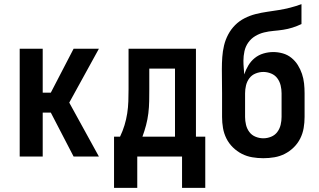

<svg xmlns="http://www.w3.org/2000/svg" viewBox="-20 -755 1540 926"><path d="M335 0 225 -212H186V0H75V-520H186V-308H225L335 -520H457L314 -260L457 0Z M530 151V-96H559Q572 -123 580.5 -151Q589 -179 593.5 -208Q598 -237 599 -266.5Q600 -296 600 -325V-520H925V-96H970V151H858V0H642V151ZM667 -96H824V-424H700V-325Q700 -296 699.5 -267Q699 -238 695.5 -209Q692 -180 684.5 -151.5Q677 -123 667 -96Z M1250 8Q1223 8 1196.5 3.5Q1170 -1 1146.5 -13Q1123 -25 1103.5 -44Q1084 -63 1072 -87Q1060 -111 1055.5 -137.5Q1051 -164 1051 -191V-305Q1051 -335 1050.5 -364Q1050 -393 1050 -422Q1050 -451 1052 -479.5Q1054 -508 1060.5 -535.5Q1067 -563 1080.5 -588.5Q1094 -614 1114 -634Q1134 -654 1159.5 -667Q1185 -680 1212.5 -687Q1240 -694 1268 -698Q1296 -702 1324 -706.5Q1352 -711 1379.5 -718Q1407 -725 1434 -735V-639Q1413 -629 1391 -622Q1369 -615 1346 -611.5Q1323 -608 1299.5 -606Q1276 -604 1253.5 -598.5Q1231 -593 1211 -581Q1191 -569 1177.5 -550Q1164 -531 1159 -508Q1154 -485 1154 -462Q1154 -445 1155.5 -428.5Q1157 -412 1158 -396Q1165 -418 1177.5 -439Q1190 -460 1208.5 -475Q1227 -490 1250.5 -497Q1274 -504 1298 -504Q1321 -504 1344 -497.5Q1367 -491 1385.5 -476Q1404 -461 1416.5 -441Q1429 -421 1436.5 -398.5Q1444 -376 1446.5 -352.5Q1449 -329 1449 -305V-191Q1449 -164 1444.5 -137.5Q1440 -111 1428 -87Q1416 -63 1396.5 -44Q1377 -25 1353.5 -13Q1330 -1 1303.5 3.5Q1277 8 1250 8ZM1250 -88Q1269 -88 1287.5 -95.5Q1306 -103 1317.5 -118.5Q1329 -134 1333.5 -153Q1338 -172 1338 -191V-305Q1338 -324 1333.5 -343Q1329 -362 1317.5 -377.5Q1306 -393 1287.5 -400.5Q1269 -408 1250 -408Q1231 -408 1212.5 -400.5Q1194 -393 1182.5 -377.5Q1171 -362 1166.5 -343Q1162 -324 1162 -305V-191Q1162 -172 1166.5 -153Q1171 -134 1182.5 -118.5Q1194 -103 1212.5 -95.5Q1231 -88 1250 -88Z"/></svg>

Font: Iosevka Term Curly
Style: Bold
Weight: 700
Designer: Belleve Invis
Foundry: Belleve Invis
Version: Version 32.3.0